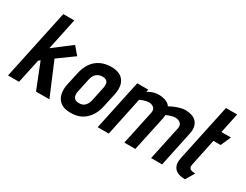

<svg xmlns="http://www.w3.org/2000/svg" viewBox="-73 -1175 2128 1664"><g transform="rotate(30 991.5 -343.5)"><path d="M317 -328 477 -444 412 -520 233 -383 300 -700H190L41 0H151L203 -241L220 -255L321 0H455Z M894 -185 923 -317Q943 -409 906 -460.5Q869 -512 782 -512Q721 -512 674.5 -489.5Q628 -467 597.5 -424Q567 -381 553 -317L524 -185Q514 -134 524 -89.5Q534 -45 569.5 -17.5Q605 10 671 10Q763 10 819.5 -43.5Q876 -97 894 -185ZM811 -323 780 -177Q775 -155 764 -137Q753 -119 735.5 -109Q718 -99 693 -99Q666 -99 652 -110Q638 -121 634 -139Q630 -157 634 -177L665 -323Q671 -349 683.5 -366Q696 -383 714.5 -392Q733 -401 757 -401Q781 -401 794.5 -391.5Q808 -382 812 -364.5Q816 -347 811 -323Z M1546 -342 1473 0H1583L1656 -345Q1667 -393 1658.5 -425Q1650 -457 1629.5 -475.5Q1609 -494 1581 -501.5Q1553 -509 1523 -509Q1501 -509 1473.5 -501.5Q1446 -494 1420 -483Q1394 -472 1375 -461Q1363 -479 1344 -489.5Q1325 -500 1302.5 -504.5Q1280 -509 1256 -509Q1239 -509 1220 -505Q1201 -501 1183.5 -493.5Q1166 -486 1150 -477L1155 -501H1045L938 0H1049L1130 -385Q1147 -393 1162.5 -398.5Q1178 -404 1191.5 -406.5Q1205 -409 1216 -409Q1232 -409 1245 -404Q1258 -399 1266.5 -390.5Q1275 -382 1278 -369.5Q1281 -357 1278 -342L1205 0H1315L1389 -345Q1391 -356 1392.5 -366Q1394 -376 1394 -385Q1411 -393 1428 -398.5Q1445 -404 1459 -406.5Q1473 -409 1481 -409Q1497 -409 1510.5 -404Q1524 -399 1533 -390.5Q1542 -382 1545.5 -369.5Q1549 -357 1546 -342Z M1810 -132 1866 -399H1938L1983 -500H1888L1930 -700H1818L1697 -132Q1682 -62 1712.5 -25Q1743 12 1819 13L1871 -75Q1848 -75 1832.5 -80Q1817 -85 1811 -97.5Q1805 -110 1810 -132Z"/></g></svg>

Font: Advent Pro
Style: Italic
Weight: 400
Italic angle: -12°
Designer: VivaRado, Andreas Kalpakidis
Foundry: VivaRado, Andreas Kalpakidis
Version: Version 3.000